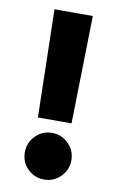

<svg xmlns="http://www.w3.org/2000/svg" viewBox="-80 -722 468 766"><g transform="rotate(10 154.5 -339.0)"><path d="M77.6 -676.8H232.9L223.6 -240.2H87.4ZM60.1 -94.7Q60.1 -133.8 87.6 -161.6Q115.2 -189.5 154.3 -189.5Q193.4 -189.5 220.9 -161.6Q248.5 -133.8 248.5 -94.7Q248.5 -56.2 220.9 -28.3Q193.4 -0.5 154.3 -0.5Q115.7 -0.5 87.9 -27.6Q60.1 -54.7 60.1 -94.7Z"/></g></svg>

Font: Vazir Black WOL
Style: Black-WOL
Weight: 900
Designer: Saber Rastikerdar
Foundry: Saber Rastikerdar
Version: Version 30.0.0